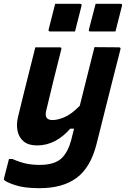

<svg xmlns="http://www.w3.org/2000/svg" viewBox="-42 -786 662 1006"><path d="M143 -538H271Q283 -538 279 -527Q258 -443 239 -367.5Q220 -292 200 -206Q188 -157 233 -157Q261 -157 297 -172.5Q333 -188 376 -232Q395 -307 413 -380Q431 -453 453 -539Q485 -539 517.5 -538.5Q550 -538 581 -538Q592 -538 589 -527Q566 -437 546 -358.5Q526 -280 506.5 -201.5Q487 -123 464 -32Q433 91 360 145.5Q287 200 165 200Q86 200 39 184.5Q-8 169 -19 158Q-23 154 -21 148Q-14 120 -8 97.5Q-2 75 5 47H23Q59 63 92 70.5Q125 78 166 78Q245 78 282 42Q315 9 331 -52L346 -112H326Q291 -71 247 -47.5Q203 -24 152 -24Q107 -24 82 -45Q57 -66 50 -100Q43 -134 52 -172Q69 -241 85 -306.5Q101 -372 119 -442Q131 -489 143 -538ZM247 -766H377Q388 -766 385 -755L351 -621H221Q210 -621 213 -632ZM459 -766H589Q600 -766 597 -755L563 -621H432Q421 -621 424 -632Z"/></svg>

Font: Recursive Mn Lnr St
Style: Bold Italic
Weight: 700
Italic angle: -15°
Monospace: yes
Version: Version 1.079;hotconv 1.0.112;makeotfexe 2.5.65598; ttfautoh